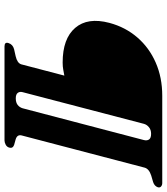

<svg xmlns="http://www.w3.org/2000/svg" viewBox="36 -776 740 852"><g transform="rotate(90 406.0 -350.0)"><path d="M81.5 -465.5Q100.5 -536.5 146 -589.2Q191.5 -642 257.8 -671Q324 -700 405 -700H792.5Q801 -700 807.2 -695Q813.5 -690 811 -680.5Q806 -665.5 788 -659.5L759 -651Q729.5 -641.5 724 -622L581.5 -78Q575 -56.5 598.5 -49.5L623.5 -42.5Q639.5 -36.5 635 -21Q632 -10.5 622 -5.2Q612 0 603 0H186Q165.5 0 171 -17.5Q177 -37 198.5 -42.5L229.5 -49.5Q260 -56.5 265.5 -74.5L315.5 -265.5Q303.5 -263.5 289.8 -260.8Q276 -258 257.5 -258Q151.5 -258 103.8 -313.5Q56 -369 81.5 -465.5ZM460.5 -80.5 601.5 -618.5Q605 -632.5 598.8 -641.5Q592.5 -650.5 574 -650.5Q556 -650.5 544.5 -641Q533 -631.5 529.5 -618.5L389 -80.5Q385.5 -68 392 -59Q398.5 -50 416.5 -50Q435 -50 445.8 -58.5Q456.5 -67 460.5 -80.5Z"/></g></svg>

Font: Fraunces 72pt Black
Style: Italic
Weight: 900
Italic angle: -16°
Version: Version 1.000;[b76b70a41]